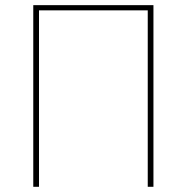

<svg xmlns="http://www.w3.org/2000/svg" viewBox="-20 -718 718 738"><path d="M107.9 0V-698.2H569.8V0H547.9V-678.2H129.9V0Z"/></svg>

Font: Anuphan Thin
Style: Regular
Weight: 250
Designer: Mike Abbink, Paul van der Laan, Pieter van Rosmalen, Mint Tantisuwanna
Foundry: Bold Monday; Cadson Demak
Version: Version 3.002;hotconv 1.0.109;makeotfexe 2.5.65596